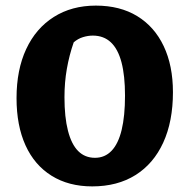

<svg xmlns="http://www.w3.org/2000/svg" viewBox="-20 -653 676 685"><path d="M309 12Q225 12 164 -26Q103 -64 71 -134.5Q39 -205 39 -303Q39 -404 73.5 -478Q108 -552 172 -592.5Q236 -633 322 -633Q408 -633 469.5 -595.5Q531 -558 564 -488.5Q597 -419 597 -324Q597 -220 562.5 -144.5Q528 -69 463.5 -28.5Q399 12 309 12ZM319 -90Q354 -90 378 -115Q402 -140 414 -189.5Q426 -239 426 -312Q426 -383 413.5 -430.5Q401 -478 375.5 -502Q350 -526 311 -526Q294 -526 276 -520.5Q258 -515 243 -502Q227 -456 218.5 -407.5Q210 -359 210 -306Q210 -235 222.5 -186.5Q235 -138 259 -114Q283 -90 319 -90Z"/></svg>

Font: Piazzolla Thin Black
Style: Regular
Weight: 900
Version: Version 2.005